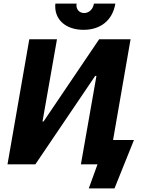

<svg xmlns="http://www.w3.org/2000/svg" viewBox="-20 -920 816 1075"><path d="M22 0H178L513 -495H520L433 0H526L477 135H621L730 -136H613L711 -700H535L224 -240H218L299 -700H144ZM448 -753C542 -753 610 -805 626 -900H506C501 -868 478 -847 451 -847C424 -847 403 -869 409 -900H290C281 -812 347 -753 448 -753Z"/></svg>

Font: Fixel Text 20240404
Style: Bold Italic
Weight: 700
Width: 4
Italic angle: -10°
Designer: AlfaBravo + MacPaw
Foundry: Kyrylo Tkachov, Marchela Mozhyna, Serhii Makarenko, Maria Weinstein, Zakhar Kryvoshyya
Version: Version 1.211;Glyphs 3.2 (3225)